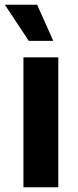

<svg xmlns="http://www.w3.org/2000/svg" viewBox="-36 -787 327 807"><path d="M62.5 0V-545.9H209V0ZM85 -615.2 -15.6 -767.1H120.1L188 -615.2Z"/></svg>

Font: Inter
Style: Bold
Weight: 700
Designer: Rasmus Andersson
Foundry: rsms
Version: Version 4.001;git-9221beed3